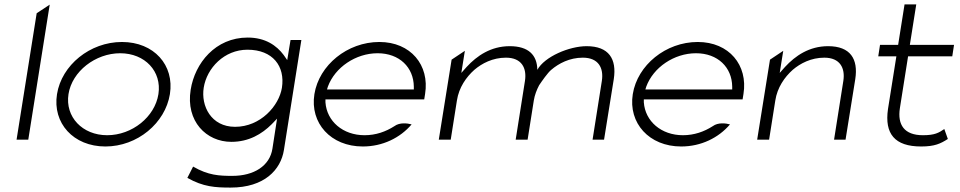

<svg xmlns="http://www.w3.org/2000/svg" viewBox="-20 -652 4347 869"><path d="M55 -20H108L205 -631L146 -592Z M238 -226C217 -95 312 11 457 11C602 11 728 -95 749 -226C770 -357 677 -462 532 -462C387 -462 259 -357 238 -226ZM290 -226C306 -329 412 -411 524 -411C636 -411 713 -329 697 -226C681 -123 578 -40 465 -40C353 -40 274 -123 290 -226Z M843 -246C820 -103 914 -10 1027 -10C1106 -10 1165 -45 1210 -90L1234 -115L1213 21C1201 99 1129 144 1032 144C973 144 923 142 854 102L828 153C900 194 955 197 1024 197C1177 197 1251 116 1265 27L1344 -471H1295L1280 -380L1264 -403C1232 -446 1181 -482 1101 -482C955 -482 862 -366 843 -246ZM902 -255C916 -344 995 -427 1100 -427C1215 -427 1271 -352 1256 -255C1243 -173 1159 -78 1044 -78C935 -78 889 -173 902 -255Z M1403 -226C1382 -95 1477 11 1622 11C1712 11 1791 -28 1843 -89C1825 -94 1789 -99 1765 -81C1726 -56 1681 -40 1630 -40C1532 -40 1459 -103 1453 -189V-202H1900L1904 -227C1925 -357 1839 -462 1697 -462C1552 -462 1424 -357 1403 -226ZM1460 -247 1464 -260C1496 -347 1590 -411 1689 -411C1788 -411 1852 -347 1853 -260V-247Z M1966 -20H2020L2048 -197C2057 -256 2090 -303 2127 -336C2161 -365 2210 -391 2270 -391C2341 -391 2365 -344 2356 -286L2314 -20H2368L2396 -197C2400 -222 2409 -245 2420 -266C2432 -284 2459 -323 2475 -336C2509 -365 2558 -391 2618 -391C2689 -391 2713 -344 2704 -286L2662 -20H2714L2758 -294C2772 -385 2736 -443 2635 -443C2557 -443 2445 -396 2412 -336C2411 -403 2372 -443 2287 -443C2202 -443 2139 -400 2092 -349L2068 -322L2084 -422L2024 -382Z M2844 -226C2823 -95 2918 11 3063 11C3153 11 3232 -28 3284 -89C3266 -94 3230 -99 3206 -81C3167 -56 3122 -40 3071 -40C2973 -40 2900 -103 2894 -189V-202H3341L3345 -227C3366 -357 3280 -462 3138 -462C2993 -462 2865 -357 2844 -226ZM2901 -247 2905 -260C2937 -347 3031 -411 3130 -411C3229 -411 3293 -347 3294 -260V-247Z M3407 -20H3461L3489 -197C3498 -256 3531 -303 3568 -336C3602 -365 3651 -391 3711 -391C3782 -391 3806 -344 3797 -286L3755 -20H3807L3851 -294C3865 -385 3829 -443 3728 -443C3643 -443 3580 -400 3533 -349L3509 -322L3525 -422L3465 -382Z M3955 -397H4037L3999 -158C3983 -47 4029 11 4149 11C4211 11 4237 -2 4270 -23L4254 -68C4229 -51 4211 -40 4157 -40C4073 -40 4041 -87 4053 -163L4090 -397H4290L4298 -449H4098L4127 -632H4074L4045 -449H3963Z"/></svg>

Font: Charger Sport
Style: ExLitExtObl
Weight: 200
Designer: Jasper
Foundry: Cannot Into Space Fonts
Version: Version 1.1